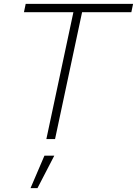

<svg xmlns="http://www.w3.org/2000/svg" viewBox="-20 -720 709 994"><path d="M220 0 360 -657H104L113 -700H669L660 -657H405L265 0ZM138 254 210 86H261L174 254Z"/></svg>

Font: Red Hat Display VF
Style: Italic
Weight: 300
Italic angle: -12°
Designer: Pentagram, MCKL
Foundry: Pentagram, MCKL
Version: Version 1.023